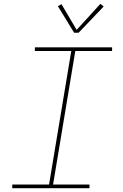

<svg xmlns="http://www.w3.org/2000/svg" viewBox="-20 -982 640 1002"><path d="M44 0V-19H236L352 -716H162V-735H565V-716H373L257 -19H447V0ZM367 -811 282 -950 301 -960 380 -826 504 -962 521 -948 390 -811Z"/></svg>

Font: Iosevka Curly Thin Extended
Style: Italic
Weight: 100
Width: 7
Italic angle: -9°
Monospace: yes
Designer: Belleve Invis
Foundry: Belleve Invis
Version: Version 11.1.0; ttfautohint (v1.8.3)